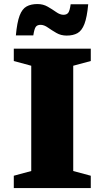

<svg xmlns="http://www.w3.org/2000/svg" viewBox="-20 -954 530 974"><path d="M440.5 -62.5V0H50V-62.5L138.5 -86.5V-620.5L50 -644.5V-707H440.5V-644.5L351.5 -620.5V-86.5ZM427.5 -932.5Q421.5 -866.5 408.2 -832.2Q395 -798 373 -785.8Q351 -773.5 318 -773.5Q289 -773.5 265.8 -787Q242.5 -800.5 223 -814.2Q203.5 -828 186 -828Q169 -828 161.5 -817.8Q154 -807.5 149 -774.5H60.5Q66.5 -840.5 79.5 -874.8Q92.5 -909 114.8 -921.2Q137 -933.5 170 -933.5Q199 -933.5 222.2 -920Q245.5 -906.5 265 -892.8Q284.5 -879 302 -879Q318.5 -879 326.2 -889.2Q334 -899.5 338.5 -932.5Z"/></svg>

Font: Newsreader Caption
Style: Bold
Weight: 700
Designer: Hugues Gentile
Foundry: Production Type
Version: Version 1.001